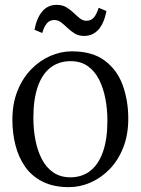

<svg xmlns="http://www.w3.org/2000/svg" viewBox="-20 -760 580 791"><path d="M31 -266Q31 -333 52 -385.5Q73 -438 108.2 -474.2Q143.5 -510.5 187.2 -529.5Q231 -548.5 276 -548.5Q361 -548.5 412.2 -509.8Q463.5 -471 486 -407.8Q508.5 -344.5 508.5 -271.5Q508.5 -205 487.8 -152.2Q467 -99.5 431.8 -63.2Q396.5 -27 353 -8Q309.5 11 264 11Q200.5 11 155.8 -11.5Q111 -34 83.8 -72.8Q56.5 -111.5 43.8 -161.5Q31 -211.5 31 -266ZM270 -29.5Q317.5 -29.5 351.8 -56Q386 -82.5 404.2 -134.8Q422.5 -187 422.5 -263.5Q422.5 -310.5 414 -354.2Q405.5 -398 387.8 -432.8Q370 -467.5 341.2 -487.8Q312.5 -508 271 -508Q223 -508 188.5 -481.8Q154 -455.5 135.8 -403.5Q117.5 -351.5 117.5 -274.5Q117.5 -226.5 126 -182.8Q134.5 -139 152.5 -104.2Q170.5 -69.5 199.8 -49.5Q229 -29.5 270 -29.5ZM122 -637.5Q132 -687.5 154.8 -713.8Q177.5 -740 213.5 -740Q237 -740 253.5 -730Q270 -720 283.2 -707.2Q296.5 -694.5 309 -684.5Q321.5 -674.5 336 -674.5Q355.5 -674.5 367 -688.2Q378.5 -702 386.5 -728L418.5 -714.5Q409 -664.5 385.8 -638.2Q362.5 -612 326.5 -612Q304 -612 287.8 -622Q271.5 -632 258.2 -644.8Q245 -657.5 232.2 -667.5Q219.5 -677.5 204 -677.5Q184.5 -677.5 173 -663.8Q161.5 -650 154 -624Z"/></svg>

Font: Merriweather 72pt Light
Style: Regular
Weight: 300
Version: Version 2.100